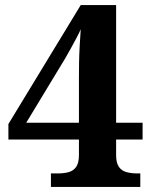

<svg xmlns="http://www.w3.org/2000/svg" viewBox="-20 -734 599 754"><path d="M180 0V-53H208Q231 -53 249.5 -58Q268 -63 279 -78.5Q290 -94 290 -125V-186H13V-247L297 -714H436V-252H540V-186H436V-125Q436 -94 447 -78.5Q458 -63 477 -58Q496 -53 518 -53H531V0ZM83 -252H290V-427Q290 -456 290.5 -488.5Q291 -521 293 -554.5Q295 -588 297 -619Q292 -607 281.5 -587Q271 -567 258.5 -544.5Q246 -522 235 -503Q224 -484 218 -475Z"/></svg>

Font: Noto Serif Tamil
Style: Bold
Weight: 700
Designer: Indian Type Foundry, Tom Grace, and the Monotype Design Team
Foundry: Monotype Imaging Inc.
Version: Version 2.003